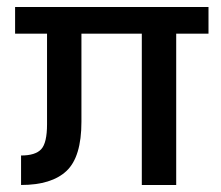

<svg xmlns="http://www.w3.org/2000/svg" viewBox="-20 -527 629 547"><path d="M574 -431H482V0H384V-431H212V-180Q212 -80 169.5 -40Q127 0 40 0V-84Q81 -84 97.5 -102Q114 -120 114 -173V-431H23V-507H574Z"/></svg>

Font: Hind Siliguri Medium
Style: Regular
Weight: 500
Designer: Jyotish Sonowal
Foundry: Indian Type Foundry
Version: Version 1.001;PS 1.0;hotconv 1.0.86;makeotf.lib2.5.63406; tt